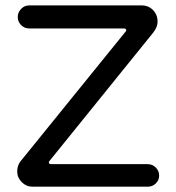

<svg xmlns="http://www.w3.org/2000/svg" viewBox="-20 -703 663 724"><path d="M44.9 -56.6Q44.9 -78.1 56.6 -93.8L452.1 -582Q456.1 -585.9 456.1 -588.9Q456.1 -595.7 446.3 -595.7H89.8Q72.3 -595.7 59.6 -608.4Q46.9 -621.1 46.9 -638.7Q46.9 -656.2 59.6 -669.4Q72.3 -682.6 89.8 -682.6H513.7Q540 -682.6 557.1 -665Q574.2 -647.5 574.2 -621.1Q574.2 -601.6 558.6 -581.1L168 -97.7Q164.1 -93.8 164.1 -90.8Q164.1 -84 173.8 -84H537.1Q554.7 -84 567.4 -71.3Q580.1 -58.6 580.1 -41Q580.1 -23.4 567.4 -11.2Q554.7 1 537.1 1H102.5Q79.1 1 62 -16.1Q44.9 -33.2 44.9 -56.6Z"/></svg>

Font: KTXP_ComRound
Style: Medium
Weight: 500
Version: Version 1.01;May 16, 2022;FontCreator 13.0.0.2683 64-bit